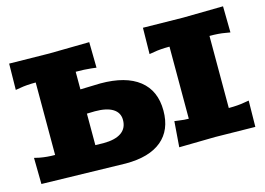

<svg xmlns="http://www.w3.org/2000/svg" viewBox="-85 -759 1279 926"><g transform="rotate(-15 555.0 -295.5)"><path d="M18.1 -130.9 43.9 -125Q80.1 -118.2 120.1 -118.2V-480Q73.2 -480 42 -474.1L18.1 -470.2L20 -601.1L220.2 -598.1L419.9 -601.1L421.9 -473.1L397.9 -476.1Q363.3 -480 319.8 -480V-392.1L419.9 -395Q546.4 -395 613.3 -342.3Q680.2 -289.6 680.2 -189.9Q680.2 -92.8 618.4 -41.5Q556.6 9.8 439.9 9.8L20 0ZM319.8 -113.8 359.9 -112.8Q418.5 -112.8 449.2 -134Q480 -155.3 480 -196.8Q480 -233.4 449.2 -252.7Q418.5 -272 359.9 -272L319.8 -271ZM686 -470.2 688 -601.1 888.2 -598.1 1087.9 -601.1 1089.8 -470.2 1065.9 -474.1Q1034.7 -480 987.8 -480V-120.1Q1034.7 -120.1 1065.9 -126L1089.8 -129.9L1087.9 1L888.2 -2L708 1L717.8 -127L740.2 -124Q766.1 -120.1 788.1 -120.1V-480Q741.2 -480 710 -474.1Z"/></g></svg>

Font: Zantroke
Style: Regular
Weight: 500
Foundry: gluk
Version: Version 0.36